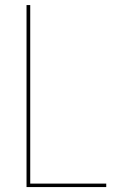

<svg xmlns="http://www.w3.org/2000/svg" viewBox="-20 -758 508 778"><path d="M87.5 0V-737.5H102.5V-7L95.5 -14H410.5V0Z"/></svg>

Font: Epilogue Thin
Style: Regular
Weight: 250
Designer: Tyler Finck
Foundry: Etcetera Type Co
Version: Version 2.111